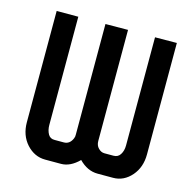

<svg xmlns="http://www.w3.org/2000/svg" viewBox="-78 -545 590 614"><g transform="rotate(15 217.0 -237.5)"><path d="M297.4 -2.5Q263.8 -2.5 235.7 -31.1Q207 -2.5 176.4 -2.5H124Q88.4 -2.5 62.3 -31.1Q36.6 -59.8 36.6 -102.8V-468.9V-471.3H39H105.7H108.2V-468.9V-113.1Q108.2 -95.4 115.6 -82.5Q122.5 -70.7 137.4 -71.1H167.5Q186.8 -71.1 195.7 -91.9Q198.6 -98.3 198.1 -105.2V-468.9V-471.3H200.6L270.3 -471.8H272.7V-469.4V-104.2Q272.7 -89.4 281.6 -80.5Q290.5 -71.1 301.9 -71.1H332Q346.8 -71.1 354.2 -83Q362.2 -95.4 362.2 -113.1V-468.9V-471.3H364.6L431.8 -471.8H434.3V-469.4V-102.8Q434.3 -60.3 409.6 -31.6Q397.2 -17.3 381.9 -9.9Q366.6 -2.5 348.8 -2.5Z"/></g></svg>

Font: RIT Uroob
Style: 

Weight: 700
Designer: Hussain K H
Foundry: RIT
Version: 2.1.1